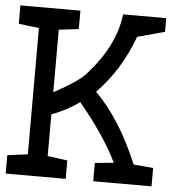

<svg xmlns="http://www.w3.org/2000/svg" viewBox="-49 -707 674 753"><g transform="rotate(5 287.5 -331.0)"><path d="M267.6 -304.7Q220.7 -269.5 159.2 -247.1V-83L237.3 -72.3V0H1V-72.3L81.1 -83V-580.1L1 -589.8V-662.1H237.3V-589.8L159.2 -580.1V-334Q257.8 -387.7 283.2 -418Q391.6 -538.1 405.3 -662.1H575.2V-608.4L467.8 -579.1Q418.9 -445.3 326.2 -350.6Q425.8 -252 498 -79.1L575.2 -72.3V0H345.7V-72.3L419.9 -79.1Q367.2 -186.5 267.6 -304.7Z"/></g></svg>

Font: Hopone
Style: Regular
Weight: 400
Foundry: SIL International (SIL)
Version: Version 1.00 September 3, 2015, initial release